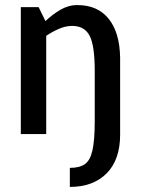

<svg xmlns="http://www.w3.org/2000/svg" viewBox="-20 -528 555 756"><path d="M255 133Q293 133 314 118.5Q335 104 344 64Q353 24 353 -50V-250Q353 -348 333 -387Q313 -426 264 -426Q238 -426 211 -414Q184 -402 162 -387V0H62V-500H132L159 -445Q185 -470 217 -489Q249 -508 284 -508H285Q364 -508 407.5 -454.5Q451 -401 453 -302V-250V2Q453 101 400 154.5Q347 208 255 208Z"/></svg>

Font: Epunda Sans Medium
Style: Regular
Weight: 500
Designer: Simon Atzbach
Foundry: typofactur
Version: Version 2.204; ttfautohint (v1.8.4.7-5d5b)